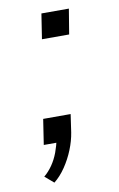

<svg xmlns="http://www.w3.org/2000/svg" viewBox="-77 -538 451 730"><g transform="rotate(-10 149.0 -173.0)"><path d="M73 148 39 119Q57 104 71.5 83Q86 62 95.5 36.5Q105 11 109 -12L117 0H58L73 -98H179L169 -29Q164 3 150.5 36.5Q137 70 117 99.5Q97 129 73 148ZM121 -397 136 -494H242L226 -397Z"/></g></svg>

Font: Nunito Sans 7pt Expanded Light
Style: Italic
Weight: 300
Width: 7
Italic angle: -9°
Designer: Vernon Adams
Foundry: Vernon Adams
Version: Version 3.101;gftools[0.9.27]